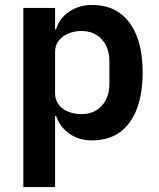

<svg xmlns="http://www.w3.org/2000/svg" viewBox="-20 -554 640 774"><path d="M74 200V-522H202V-436H206Q220 -481 259.5 -507.5Q299 -534 350 -534Q417 -534 462 -502Q507 -470 531 -409.5Q555 -349 555 -262Q555 -175 531 -113.5Q507 -52 462 -20Q417 12 350 12Q299 12 260 -15Q221 -42 206 -87H202V200ZM309 -94Q359 -94 390 -127.5Q421 -161 421 -216V-306Q421 -362 390 -395.5Q359 -429 309 -429Q279 -429 254.5 -418.5Q230 -408 216 -389Q202 -370 202 -345V-179Q202 -152 216 -133Q230 -114 254.5 -104Q279 -94 309 -94Z"/></svg>

Font: IBM Plex Sans SemiBold
Style: Regular
Weight: 600
Designer: Mike Abbink, Paul van der Laan, Pieter van Rosmalen
Foundry: Bold Monday
Version: Version 3.201